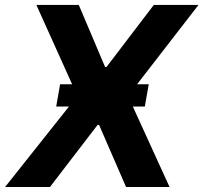

<svg xmlns="http://www.w3.org/2000/svg" viewBox="-37 -747 813 767"><path d="M277.7 -727.3H108.3L251.1 -410.5H203.1L187.5 -321.4H238.6L-16.7 0H162.6L353 -248.2H358.7L466.6 0H640.3L493.6 -321.4H541.5L557.2 -410.5H510.7L756 -727.3H577.4L388.5 -479.4H382.8Z"/></svg>

Font: Magic Ui Pro
Style: Bold Italic
Weight: 700
Italic angle: -9.39999°
Designer: Stefan Endress, Andreas Faust
Version: Version 1.000;FEAKit 1.0